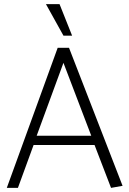

<svg xmlns="http://www.w3.org/2000/svg" viewBox="-20 -912 628 932"><path d="M203 -892H269L330 -739H288ZM288 -607 158 -253H423ZM315 -680 575 -10 519 0 439 -208H143L67 0H13L260 -680Z"/></svg>

Font: Palanquin ExtraLight
Style: Regular
Weight: 275
Designer: Pria Ravichandran
Version: Version 1.001